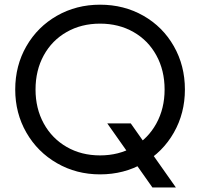

<svg xmlns="http://www.w3.org/2000/svg" viewBox="-20 -741 866 831"><path d="M45.9 -353.5Q45.9 -457 94.2 -541Q142.6 -625 226.6 -672.9Q310.5 -720.7 413.1 -720.7Q516.6 -720.7 600.6 -672.9Q684.6 -625 732.4 -541Q780.3 -457 780.3 -353.5Q780.3 -251 732.4 -167Q684.6 -83 600.6 -34.7Q516.6 13.7 413.1 13.7Q310.5 13.7 226.6 -34.7Q142.6 -83 94.2 -167Q45.9 -251 45.9 -353.5ZM692.4 -353.5Q692.4 -436.5 656.7 -501.5Q621.1 -566.4 557.6 -602.5Q494.1 -638.7 413.1 -638.7Q332 -638.7 268.6 -602.5Q205.1 -566.4 169.4 -501.5Q133.8 -436.5 133.8 -353.5Q133.8 -271.5 169.4 -206.5Q205.1 -141.6 268.6 -105Q332 -68.4 413.1 -68.4Q494.1 -68.4 557.6 -105Q621.1 -141.6 656.7 -206.5Q692.4 -271.5 692.4 -353.5ZM444.3 -207H545.9L741.2 70.3H639.6Z"/></svg>

Font: Wanted Sans Std Variable
Style: Regular
Weight: 400
Designer: Original Design by Kil Hyung-jin and Kang Hanbin, Wanted Lab, Inc;
Foundry: Wanted Lab, Inc.
Version: Version 1.003;Glyphs 3.2 (3227)